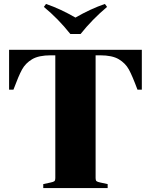

<svg xmlns="http://www.w3.org/2000/svg" viewBox="-20 -952 764 972"><path d="M202 -917 213 -932Q286 -907 362 -863Q438 -907 511 -932L522 -917Q447 -854 388 -780H336Q274 -858 202 -917ZM488 -28 525 -20V0H199V-20L236 -28Q251 -31 255.5 -35Q260 -39 260 -50V-672H237Q176 -672 142.5 -652Q109 -632 91.5 -600Q74 -568 48 -498H26V-700H698V-498H676Q650 -568 632.5 -600Q615 -632 581.5 -652Q548 -672 487 -672H464V-50Q464 -39 468.5 -35Q473 -31 488 -28Z"/></svg>

Font: Chonburi
Style: Regular
Weight: 400
Designer: Thanarat Vachiruckul and Stawix Ruecha
Foundry: Cadson Demak & Katatrad
Version: Version 1.000